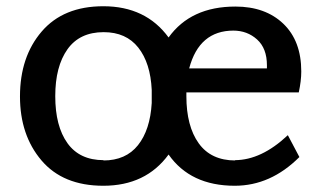

<svg xmlns="http://www.w3.org/2000/svg" viewBox="-20 -580 1033 615"><path d="M734 -66 732 -67Q817 -67 902 -147L939 -77Q847 15 732 15Q590 15 520 -85Q447 15 311 15Q182 15 113 -66Q44 -147 44 -271Q44 -398 113.5 -479Q183 -560 311 -560Q447 -560 520 -460Q591 -559 734 -559Q830 -559 887.5 -504Q945 -449 945 -351Q945 -321 937 -284H577V-272Q577 -176 616.5 -121Q656 -66 734 -66ZM727 -482H728Q618 -482 586 -361H835V-371Q835 -425 803.5 -453.5Q772 -482 727 -482ZM312 -67 311 -66Q383 -66 422 -115Q461 -164 466 -250V-271V-292Q462 -378 423 -427.5Q384 -477 312 -477Q235 -477 196 -422Q157 -367 157 -272Q157 -176 196 -121.5Q235 -67 312 -67Z"/></svg>

Font: Martel Sans DemiBold
Style: Regular
Weight: 600
Designer: Dan Reynolds and Mathieu Réguer
Foundry: Dan Reynolds and Mathieu Réguer
Version: Version 1.001;PS 001.001;hotconv 1.0.70;makeotf.lib2.5.58329